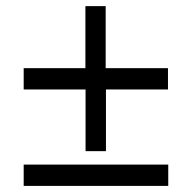

<svg xmlns="http://www.w3.org/2000/svg" viewBox="-20 -609 627 629"><path d="M57.6 0V-69.8H531.2V0ZM326.2 -385.7H530.3V-315.9H327.1V-113.8H260.3V-315.9H57.6V-385.7H259.8V-588.9H326.2Z"/></svg>

Font: Oxygen
Style: Regular
Weight: 400
Designer: Vernon Adams
Foundry: Vernon Adams
Version: Version Release 0.2.3 webfont; ttfautohint (v0.93.3-1d66) -l